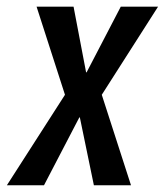

<svg xmlns="http://www.w3.org/2000/svg" viewBox="-35 -548 487 568"><path d="M219.7 -334H221.2L322.3 -528.3H432.6L266.1 -267.6L352.5 0H242.7L201.2 -200.7H199.7L95.2 0H-14.6L157.2 -267.6L73.2 -528.3H182.6Z"/></svg>

Font: RobotoCondensed-Italic
Style: Italic
Weight: 400
Designer: Google
Version: Version 1.200311; 2013